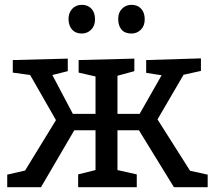

<svg xmlns="http://www.w3.org/2000/svg" viewBox="-20 -776 896 796"><path d="M633 -281 768 -68 841 -52V0H701L556 -236H467V-71L547 -53V0H304V-53L376 -71V-236H288L150 0H10V-52L84 -69L212 -278L105 -465L33 -475V-527L261 -533V-481L197 -465L282 -304H376V-459L306 -475V-527L537 -533V-481L467 -462V-304H559L650 -464L586 -474V-527L813 -534V-482L741 -466ZM264 -696Q264 -723 279.5 -739.5Q295 -756 319 -756Q344 -756 359 -740Q374 -724 374 -696Q374 -669 358 -653Q342 -637 319 -637Q294 -637 279.5 -652.5Q265 -668 264 -696ZM470 -698Q470 -724 486 -740Q502 -756 525 -756Q550 -756 565 -740Q580 -724 580 -696Q580 -669 564 -653Q548 -637 525 -637Q498 -637 484 -653Q470 -669 470 -698Z"/></svg>

Font: Bitter Pro Medium
Style: Regular
Weight: 500
Designer: Sol Matas, and Bitter project Authors
Foundry: Sol Matas
Version: Version 1.010